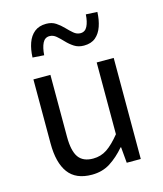

<svg xmlns="http://www.w3.org/2000/svg" viewBox="-120 -894 847 997"><g transform="rotate(-15 303.5 -395.5)"><path d="M250.7 13.4Q164.6 13.4 124.5 -40.9Q84.3 -95.1 84.3 -199.3V-543.4H175.7V-210.3Q175.7 -134.6 199.9 -100.3Q224.2 -66 278.3 -66Q319.9 -66 353 -88.1Q386 -110.1 424.5 -157.6V-543.4H515.9V0H440.4L432.9 -85.3H430.1Q392.1 -40.9 349.5 -13.7Q306.9 13.4 250.7 13.4ZM384.1 -645Q354 -645 332.2 -659.2Q310.4 -673.3 292.9 -692Q275.4 -710.7 258.8 -724.9Q242.2 -739 222.8 -739Q197.7 -739 185.6 -714.7Q173.6 -690.5 170.8 -650.1L109.2 -654.3Q110.8 -697.6 122.8 -731.7Q134.9 -765.9 159.4 -785.6Q184 -805.3 222.5 -805.3Q252.6 -805.3 273.9 -791.1Q295.2 -777 312.7 -758.6Q330.2 -740.2 346.8 -726.1Q363.4 -711.9 383.1 -711.9Q408.3 -711.9 420.3 -736.2Q432.4 -760.5 434.6 -799.2L495.8 -796Q494.2 -753.3 482.4 -719.2Q470.7 -685.1 446.9 -665Q423 -645 384.1 -645Z"/></g></svg>

Font: Noto Sans TC
Style: Regular
Weight: 100
Designer: Ryoko NISHIZUKA 西塚涼子 (kana, bopomofo & ideographs); Paul D. Hunt (Latin, Greek & Cyrillic); Sandoll Communications 산돌커뮤니
Foundry: Adobe
Version: Version 2.004;hotconv 1.0.118;makeotfexe 2.5.65603